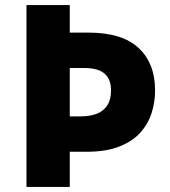

<svg xmlns="http://www.w3.org/2000/svg" viewBox="-20 -734 668 754"><path d="M589 -379Q589 -332 575 -289Q561 -246 530 -212Q499 -178 447 -158Q395 -138 320 -138H254V0H84V-714H254V-606H326Q460 -606 524.5 -545.5Q589 -485 589 -379ZM297 -277Q334 -277 360.5 -287.5Q387 -298 401.5 -320.5Q416 -343 416 -379Q416 -423 390.5 -445Q365 -467 310 -467H254V-277Z"/></svg>

Font: Noto Sans Hebrew ExtraBold
Style: Regular
Weight: 800
Designer: Monotype Design Team
Foundry: Monotype Imaging Inc.
Version: Version 2.003